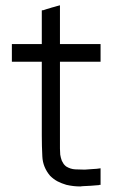

<svg xmlns="http://www.w3.org/2000/svg" viewBox="-20 -669 432 702"><path d="M199.2 -507.8Q213.9 -507.8 229.5 -507.8Q244.1 -507.8 258.8 -507.8Q270.5 -507.8 282.2 -507.8Q293.9 -507.8 305.7 -507.8Q316.4 -507.8 327.1 -507.8Q337.9 -507.8 347.7 -507.8Q347.7 -505.9 347.7 -503.9Q347.7 -502 347.7 -500Q347.7 -494.1 347.7 -489.3Q347.7 -483.4 347.7 -477.5Q347.7 -473.6 347.7 -469.7Q347.7 -465.8 347.7 -462.9Q347.7 -458 347.7 -453.1Q347.7 -448.2 347.7 -443.4Q345.7 -443.4 344.7 -443.4Q342.8 -443.4 340.8 -443.4Q335 -443.4 330.1 -443.4Q324.2 -443.4 319.3 -443.4Q307.6 -443.4 295.9 -443.4Q284.2 -443.4 272.5 -443.4Q260.7 -443.4 249 -443.4Q238.3 -443.4 226.6 -443.4Q219.7 -443.4 212.9 -443.4Q206.1 -443.4 199.2 -443.4Q199.2 -408.2 199.2 -373Q199.2 -337.9 199.2 -302.7Q199.2 -278.3 199.2 -252.9Q199.2 -227.5 199.2 -202.1Q199.2 -182.6 199.2 -164.1Q199.2 -144.5 199.2 -126Q199.2 -114.3 200.2 -103.5Q202.1 -91.8 206.1 -81.1Q209 -75.2 212.9 -69.3Q216.8 -64.5 221.7 -60.5Q237.3 -50.8 254.9 -49.8Q272.5 -48.8 290 -48.8Q296.9 -49.8 303.7 -49.8Q310.5 -49.8 317.4 -50.8Q325.2 -50.8 333 -51.8Q339.8 -52.7 347.7 -53.7Q347.7 -50.8 347.7 -48.8Q347.7 -46.9 347.7 -44.9Q347.7 -40 347.7 -34.2Q347.7 -28.3 347.7 -23.4Q347.7 -19.5 347.7 -15.6Q347.7 -12.7 347.7 -8.8Q347.7 -4.9 347.7 -1Q347.7 2.9 347.7 6.8Q346.7 6.8 344.7 6.8Q342.8 6.8 341.8 7.8Q311.5 10.7 282.2 11.7Q277.3 12.7 273.4 12.7Q248 12.7 222.7 6.8Q206.1 2 190.4 -5.9Q175.8 -13.7 163.1 -26.4Q136.7 -57.6 134.8 -96.7Q132.8 -135.7 132.8 -173.8Q132.8 -201.2 132.8 -228.5Q132.8 -255.9 132.8 -283.2Q132.8 -308.6 132.8 -335Q132.8 -360.4 132.8 -386.7Q132.8 -400.4 132.8 -415Q132.8 -429.7 132.8 -443.4Q122.1 -443.4 111.3 -443.4Q101.6 -443.4 90.8 -443.4Q82 -443.4 73.2 -443.4Q64.5 -443.4 56.6 -443.4Q47.9 -443.4 40 -443.4Q31.2 -443.4 23.4 -443.4Q23.4 -445.3 23.4 -447.3Q23.4 -449.2 23.4 -451.2Q23.4 -457 23.4 -461.9Q23.4 -467.8 23.4 -473.6Q23.4 -477.5 23.4 -480.5Q23.4 -484.4 23.4 -488.3Q23.4 -493.2 23.4 -498Q23.4 -502.9 23.4 -507.8Q24.4 -507.8 26.4 -507.8Q28.3 -507.8 30.3 -507.8Q43 -507.8 55.7 -507.8Q68.4 -507.8 80.1 -507.8Q88.9 -507.8 97.7 -507.8Q106.4 -507.8 115.2 -507.8Q119.1 -507.8 124 -507.8Q128.9 -507.8 132.8 -507.8Q132.8 -519.5 132.8 -532.2Q132.8 -544.9 132.8 -556.6Q132.8 -566.4 132.8 -576.2Q132.8 -585.9 132.8 -595.7Q132.8 -604.5 132.8 -613.3Q132.8 -622.1 132.8 -630.9Q134.8 -630.9 135.7 -631.8Q136.7 -631.8 138.7 -631.8Q144.5 -633.8 150.4 -635.7Q156.2 -637.7 161.1 -638.7Q166 -640.6 169.9 -641.6Q173.8 -642.6 177.7 -643.6Q182.6 -645.5 187.5 -646.5Q193.4 -648.4 198.2 -649.4Q198.2 -649.4 198.2 -649.4Q199.2 -649.4 199.2 -649.4Q199.2 -646.5 199.2 -644.5Q199.2 -642.6 199.2 -639.6Q199.2 -624 199.2 -608.4Q199.2 -591.8 199.2 -576.2Q199.2 -565.4 199.2 -554.7Q199.2 -543.9 199.2 -532.2Q199.2 -529.3 199.2 -525.4Q199.2 -521.5 199.2 -518.6Q199.2 -515.6 199.2 -512.7Q199.2 -509.8 199.2 -507.8Z"/></svg>

Font: LeFont
Style: Light
Weight: 300
Designer: Leryon MEDIA
Version: Version 1.0